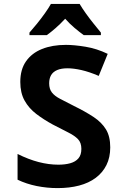

<svg xmlns="http://www.w3.org/2000/svg" viewBox="-20 -954 640 984"><path d="M275 10Q221 10 168.5 -0.5Q116 -11 70 -33V-165Q126 -137 178 -123.5Q230 -110 279 -110Q314 -110 340.5 -117.5Q367 -125 382 -142.5Q397 -160 397 -191Q397 -223 379.5 -241Q362 -259 329 -275.5Q296 -292 250 -316Q204 -341 166 -370Q128 -399 106 -438.5Q84 -478 84 -534Q84 -598 113.5 -640Q143 -682 195.5 -703Q248 -724 318 -724Q360 -724 418 -714.5Q476 -705 532 -678L486 -565Q437 -586 397 -595Q357 -604 326 -604Q294 -604 273 -595Q252 -586 242 -569Q232 -552 232 -527Q232 -498 246 -480Q260 -462 288 -447.5Q316 -433 359 -411Q418 -382 459.5 -354.5Q501 -327 523 -291Q545 -255 545 -199Q545 -147 525.5 -108Q506 -69 470.5 -42.5Q435 -16 385.5 -3Q336 10 275 10ZM131 -787Q148 -806 169.5 -832.5Q191 -859 210.5 -886.5Q230 -914 241 -934H388Q401 -912 419.5 -886Q438 -860 458.5 -834.5Q479 -809 497 -787V-774H409Q387 -790 362 -811Q337 -832 314 -858Q290 -832 265.5 -810.5Q241 -789 220 -774H131Z"/></svg>

Font: Noto Sans Mono
Style: Bold
Weight: 700
Designer: Monotype Design Team
Foundry: Monotype Imaging Inc.
Version: Version 2.014